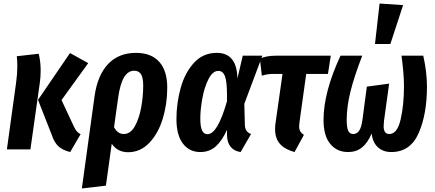

<svg xmlns="http://www.w3.org/2000/svg" viewBox="-20 -845 2462 1086"><path d="M272 -84 195 -280 376 -545 479 -488 328 -279 399 -127Q408 -109 416.5 -100Q425 -91 436 -86L377 15Q336 5 311.5 -16.5Q287 -38 272 -84ZM71 -377Q78 -427 78 -469Q78 -502 75 -527L199 -541Q210 -495 210 -447Q210 -409 205 -375L152 0H19Z M926 -349Q926 -257 900.5 -173.5Q875 -90 824.5 -37Q774 16 704 16Q645 16 612 -32L579 205L443 221L515 -302Q532 -421 592 -483.5Q652 -546 749 -546Q835 -546 880.5 -495.5Q926 -445 926 -349ZM790 -361Q790 -406 777.5 -425.5Q765 -445 739 -445Q704 -445 681.5 -407.5Q659 -370 648 -290L625 -126Q645 -87 680 -87Q718 -87 742.5 -130.5Q767 -174 778.5 -237Q790 -300 790 -361Z M1323 -401 1353 -530H1464L1362 -258L1365 -139Q1366 -117 1374.5 -105Q1383 -93 1400 -87L1341 15Q1305 10 1285 -14Q1265 -38 1264 -80V-111Q1237 -50 1201 -17.5Q1165 15 1113 15Q1051 15 1014.5 -33Q978 -81 978 -171Q978 -260 1001.5 -346Q1025 -432 1076.5 -489Q1128 -546 1206 -546Q1320 -546 1323 -401ZM1113 -174Q1113 -128 1123 -107Q1133 -86 1154 -86Q1211 -86 1264 -273V-304Q1264 -384 1252.5 -414Q1241 -444 1215 -444Q1183 -444 1159.5 -398Q1136 -352 1124.5 -288.5Q1113 -225 1113 -174Z M1674 -154Q1672 -136 1672 -130Q1672 -113 1678.5 -102Q1685 -91 1699 -82L1646 15Q1591 0 1563.5 -31Q1536 -62 1536 -114Q1536 -135 1538 -146L1578 -427H1525Q1494 -427 1461 -417L1450 -513Q1485 -530 1541 -530H1851L1835 -427H1712Z M1810 -166Q1810 -324 1906 -530H2029Q1984 -414 1962.5 -328Q1941 -242 1941 -167Q1941 -124 1949.5 -105.5Q1958 -87 1978 -87Q1998 -87 2011 -105Q2024 -123 2030 -167L2055 -355L2181 -372L2152 -161Q2150 -139 2150 -131Q2150 -87 2182 -87Q2227 -87 2246 -169Q2265 -251 2265 -358Q2265 -427 2251 -530H2374Q2395 -438 2395 -355Q2395 -199 2348 -92Q2301 15 2193 15Q2147 15 2117.5 -12Q2088 -39 2082 -90Q2060 -37 2027.5 -11Q1995 15 1949 15Q1886 15 1848 -31Q1810 -77 1810 -166ZM2260 -816 2188 -596H2101L2127 -825Z"/></svg>

Font: Fira Sans Compressed SemiBold
Style: Italic
Weight: 600
Width: 1
Italic angle: -8°
Designer: bBox Type GmbH & Carrois Corporate GbR & Edenspiekermann AG
Foundry: bBox Type GmbH & Carrois Corporate GbR & Edenspiekermann AG
Version: Version 4.301